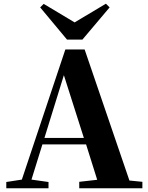

<svg xmlns="http://www.w3.org/2000/svg" viewBox="-20 -1017 801 1037"><path d="M216 -996 197 -977 342 -803H425L572 -977L552 -997L383 -896ZM325 -611 433 -272H220ZM408 0H749V-35L679 -42L437 -750H333L98 -47L14 -34V0H242V-34L150 -47L209 -237H445L505 -46L408 -35Z"/></svg>

Font: Source Han Serif KR Heavy
Style: Regular
Weight: 900
Designer: Ryoko NISHIZUKA 西塚涼子 (kana & ideographs); Frank Grießhammer (Latin, Greek & Cyrillic); Wenlong ZHANG 张文龙 (bopomofo); San
Foundry: Adobe
Version: Version 2.001;hotconv 1.1.0;makeotfexe 2.6.0